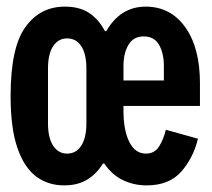

<svg xmlns="http://www.w3.org/2000/svg" viewBox="-20 -548 640 580"><path d="M423 12Q384 12 351 -4Q318 -20 295 -54H291Q272 -23 243.5 -5.5Q215 12 174 12Q125 12 89 -15Q53 -42 32.5 -101.5Q12 -161 12 -258Q12 -404 56.5 -466Q101 -528 176 -528Q220 -528 249 -509Q278 -490 297 -454H301Q344 -528 420 -528Q495 -528 539.5 -466Q584 -404 584 -297V-228H353V-213Q353 -155 370.5 -119.5Q388 -84 421 -84Q447 -84 460.5 -105.5Q474 -127 481 -156L578 -129Q564 -71 527.5 -29.5Q491 12 423 12ZM475 -305V-349Q475 -387 460.5 -412.5Q446 -438 414 -438Q383 -438 368 -412.5Q353 -387 353 -349V-305ZM183 -84Q210 -84 225.5 -108Q241 -132 241 -175V-341Q241 -385 225.5 -408.5Q210 -432 183 -432Q156 -432 140.5 -408.5Q125 -385 125 -341V-175Q125 -132 140.5 -108Q156 -84 183 -84Z"/></svg>

Font: Lilex Nerd Font
Style: Bold
Weight: 700
Designer: Mike Abbink, Paul van der Laan, Pieter van Rosmalen, Mikhael Khrustik
Foundry: Mikhael Khrustik
Version: Version 2.400; ttfautohint (v1.8.4.7-5d5b);Nerd Fonts 3.3.0